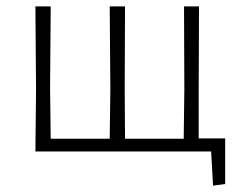

<svg xmlns="http://www.w3.org/2000/svg" viewBox="-20 -475 760 602"><path d="M91 0 93 -195 91 -455H139L137 -198L139 -40H324L326 -195L324 -455H372L371 -198L372 -40H556L558 -195L557 -455H604L603 -198V-41H686V102L648 107L642 0Z"/></svg>

Font: Alegreya Sans Light
Style: Regular
Weight: 300
Designer: Juan Pablo del Peral
Foundry: Huerta Tipografica
Version: Version 2.007